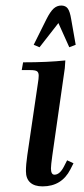

<svg xmlns="http://www.w3.org/2000/svg" viewBox="-20 -663 303 690"><path d="M58.1 -411.1 63 -439Q151.4 -439 214.8 -445.8L212.9 -418L168 -104Q163.1 -68.8 163.1 -58.1Q163.1 -35.2 175.8 -35.2Q194.8 -35.2 210 -64.9L221.2 -86.9L244.1 -76.2L232.9 -54.2Q201.7 6.8 132.8 6.8Q104 6.8 88.6 -7.1Q73.2 -21 73.2 -47.9Q73.2 -71.8 78.1 -105L116.2 -363.8Q119.1 -380.9 119.1 -391.1Q119.1 -402.8 112.8 -407Q106.4 -411.1 88.9 -411.1ZM101.1 -502 147 -594.2Q160.6 -621.1 172.6 -632.1Q184.6 -643.1 200.2 -643.1Q215.8 -643.1 223.6 -632.3Q231.4 -621.6 235.8 -594.2L252 -502L229 -493.2L189.9 -580.1L122.1 -493.2Z"/></svg>

Font: Dihjauti S
Style: Bold Italic
Weight: 700
Italic angle: -9°
Designer: T. Christopher White
Version: Version 3.0.0